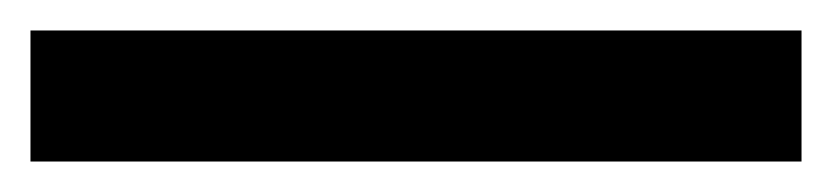

<svg xmlns="http://www.w3.org/2000/svg" viewBox="-23 -866 546 126"><path d="M503 -760H-3V-846H503Z"/></svg>

Font: Noto Sans Cham SemiBold
Style: Regular
Weight: 600
Version: Version 2.002